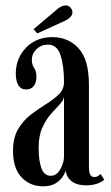

<svg xmlns="http://www.w3.org/2000/svg" viewBox="-20 -662 400 693"><path d="M135 10.5Q89 10.5 58 -21.8Q27 -54 27 -117.5Q27 -165 45.5 -196.2Q64 -227.5 91.5 -248.5Q119 -269.5 146.2 -286.2Q173.5 -303 192.2 -321.2Q211 -339.5 211 -366Q211 -422.5 198.8 -461.8Q186.5 -501 153 -501Q129 -501 112 -484.8Q95 -468.5 95 -446.5Q95 -428 103.2 -416.8Q111.5 -405.5 111.5 -384.5Q111.5 -364 101.8 -351.5Q92 -339 74 -339Q56 -339 46.5 -354.2Q37 -369.5 37 -396Q37 -451.5 73.8 -489.8Q110.5 -528 169 -528Q226 -528 263.5 -487.8Q301 -447.5 301 -355.5V-61.5Q301 -39.5 306 -31.2Q311 -23 320 -23Q327.5 -23 333.8 -26.8Q340 -30.5 343 -34L356 -14Q350 -6.5 332.5 0.2Q315 7 290.5 7Q257.5 7 238.5 -7.8Q219.5 -22.5 217.5 -47Q215 -37.5 206 -23.8Q197 -10 179.8 0.2Q162.5 10.5 135 10.5ZM163 -27.5Q184.5 -27.5 197.8 -51.5Q211 -75.5 211 -97V-314Q209.5 -300 195.5 -285.2Q181.5 -270.5 163.8 -250.5Q146 -230.5 132.8 -201.2Q119.5 -172 119.5 -129.5Q119.5 -80.5 129.8 -54Q140 -27.5 163 -27.5ZM114.5 -541.5 101 -556.5 187.5 -629.5Q203 -642.5 216.5 -642.5Q230.5 -642.5 238.5 -629Q241.5 -623.5 241.5 -617.5Q241.5 -608 233.2 -599.8Q225 -591.5 212.5 -586Z"/></svg>

Font: Imbue 50pt Medium
Style: Regular
Weight: 500
Designer: Tyler Finck
Foundry: Etcetera Type Company
Version: Version 1.102; ttfautohint (v1.8.3)